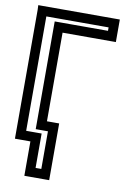

<svg xmlns="http://www.w3.org/2000/svg" viewBox="-96 -729 641 990"><g transform="rotate(10 224.5 -234.5)"><path d="M234 180V-67V-92H209H170V-556H424H449V-581V-649V-674H424H48H22L23 -649V0V25H48H104V180V205H129H209H234V180ZM184 155H154V0V-25H129H73V-624H399V-606H145H120V-581V-67V-42H145H184V155Z"/></g></svg>

Font: Gamestation DisplayOutline
Style: Regular
Weight: 400
Designer: Jonas Hecksher
Foundry: Jonas Hecksher, Playtypeª, e-types AS
Version: Version 1.003